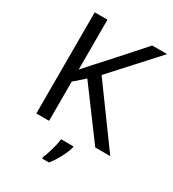

<svg xmlns="http://www.w3.org/2000/svg" viewBox="-220 -833 1058 1174"><g transform="rotate(30 309.5 -246.5)"><path d="M619 0H513L260 -341L187 -277V0H97V-714H187V-362Q217 -396 248 -430Q279 -464 310 -498L503 -714H608L325 -403ZM394 70Q390 88 377.5 115.5Q365 143 348.5 171Q332 199 314 221H266V209Q274 192 282.5 165.5Q291 139 298 110.5Q305 82 307 61H394Z"/></g></svg>

Font: Noto Sans Modi
Style: Regular
Weight: 400
Designer: Monotype Design Team
Foundry: Monotype Imaging Inc.
Version: Version 2.003; ttfautohint (v1.8.4.7-5d5b)